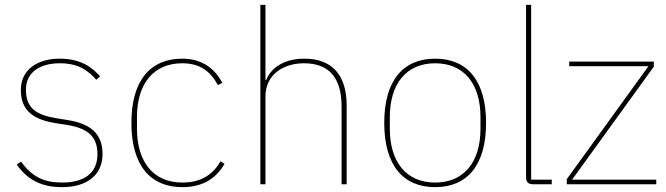

<svg xmlns="http://www.w3.org/2000/svg" viewBox="-20 -760 2748 792"><path d="M236 12C339 12 403 -38 403 -125C403 -214 346 -251 258 -265L214 -272C128 -286 87 -315 87 -390C87 -461 143 -499 227 -499C307 -499 346 -466 377 -431L393 -445C360 -482 314 -518 226 -518C136 -518 66 -474 66 -389C66 -301 121 -266 210 -252L254 -245C338 -232 382 -200 382 -124C382 -49 331 -7 236 -7C162 -7 113 -30 67 -93L49 -81C96 -15 155 12 236 12Z M732 12C820 12 873 -27 906 -84L890 -95C858 -40 810 -7 732 -7C612 -7 545 -93 545 -229V-277C545 -413 612 -499 732 -499C804 -499 847 -467 879 -409L897 -418C866 -478 812 -518 732 -518C600 -518 522 -428 522 -253C522 -78 600 12 732 12Z M1054 0H1075V-362C1075 -454 1151 -499 1234 -499C1333 -499 1389 -444 1389 -321V0H1410V-325C1410 -451 1349 -518 1236 -518C1145 -518 1096 -475 1078 -430H1075V-740H1054Z M1775 12C1907 12 1985 -78 1985 -253C1985 -428 1907 -518 1775 -518C1643 -518 1565 -428 1565 -253C1565 -78 1643 12 1775 12ZM1775 -7C1655 -7 1588 -93 1588 -229V-277C1588 -413 1655 -499 1775 -499C1895 -499 1962 -413 1962 -277V-229C1962 -93 1895 -7 1775 -7Z M2256 0V-19H2171V-740H2150V-29C2150 -9 2159 0 2179 0Z M2687 0V-19H2340L2677 -485V-506H2328V-487H2655L2318 -21V0Z"/></svg>

Font: IBM Plex Sans Thai Looped Thin
Style: Regular
Weight: 100
Designer: Mike Abbink, Paul van der Laan, Pieter van Rosmalen, Ben Mitchell, Mark Frömberg
Foundry: Bold Monday
Version: Version 1.1